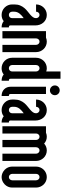

<svg xmlns="http://www.w3.org/2000/svg" viewBox="785 -1545 770 2380"><g transform="rotate(90 1170.0 -355.0)"><path d="M320 10Q298 10 278.5 4Q259 -2 242 -16Q225 -2 205.5 4Q186 10 165 10Q138 10 114.5 0Q91 -10 73 -28Q55 -46 45 -69.5Q35 -93 35 -120V-148Q35 -189 47.5 -219Q60 -249 79 -271.5Q98 -294 120 -311Q142 -328 161 -344.5Q180 -361 192.5 -378Q205 -395 205 -417Q205 -434 193.5 -447Q182 -460 165 -460Q147 -460 136 -447Q125 -434 125 -417H35Q35 -444 45 -468Q55 -492 72.5 -510.5Q90 -529 114 -539.5Q138 -550 165 -550Q195 -550 219 -538.5Q243 -527 260 -507.5Q277 -488 286 -462.5Q295 -437 295 -409V-120Q295 -111 294.5 -104Q294 -97 296 -91.5Q298 -86 303.5 -83Q309 -80 320 -80ZM205 -264Q190 -254 176 -241.5Q162 -229 150.5 -215Q139 -201 132 -184Q125 -167 125 -148V-120Q125 -103 136.5 -91.5Q148 -80 165 -80Q182 -80 193.5 -91.5Q205 -103 205 -120Z M496 -460Q478 -460 467 -447Q456 -434 456 -417V0H366V-540H446Q458 -545 470.5 -547.5Q483 -550 496 -550Q523 -550 547 -539.5Q571 -529 588.5 -510.5Q606 -492 616 -468Q626 -444 626 -417V0H536V-417Q536 -434 524.5 -447Q513 -460 496 -460Z M786 -120Q786 -103 797.5 -91.5Q809 -80 826 -80Q843 -80 854.5 -91.5Q866 -103 866 -120V-417Q866 -434 854.5 -447Q843 -460 826 -460Q808 -460 797 -447Q786 -434 786 -417ZM696 -417Q696 -444 706 -468Q716 -492 733.5 -510.5Q751 -529 775 -539.5Q799 -550 826 -550Q848 -550 866 -543V-720H956V-105Q956 -90 961 -85Q966 -80 981 -80V10Q959 10 939.5 4Q920 -2 903 -16Q886 -2 866.5 4Q847 10 826 10Q799 10 775.5 0Q752 -10 734 -28Q716 -46 706 -69.5Q696 -93 696 -120Z M1145 -105Q1145 -90 1150 -85Q1155 -80 1170 -80V10Q1118 10 1086.5 -21.5Q1055 -53 1055 -105V-540H1145ZM1100 -710Q1125 -710 1142.5 -692.5Q1160 -675 1160 -650Q1160 -625 1142.5 -607Q1125 -589 1100 -589Q1075 -589 1057 -607Q1039 -625 1039 -650Q1039 -676 1057 -693Q1075 -710 1100 -710Z M1499 10Q1477 10 1457.5 4Q1438 -2 1421 -16Q1404 -2 1384.5 4Q1365 10 1344 10Q1317 10 1293.5 0Q1270 -10 1252 -28Q1234 -46 1224 -69.5Q1214 -93 1214 -120V-148Q1214 -189 1226.5 -219Q1239 -249 1258 -271.5Q1277 -294 1299 -311Q1321 -328 1340 -344.5Q1359 -361 1371.5 -378Q1384 -395 1384 -417Q1384 -434 1372.5 -447Q1361 -460 1344 -460Q1326 -460 1315 -447Q1304 -434 1304 -417H1214Q1214 -444 1224 -468Q1234 -492 1251.5 -510.5Q1269 -529 1293 -539.5Q1317 -550 1344 -550Q1374 -550 1398 -538.5Q1422 -527 1439 -507.5Q1456 -488 1465 -462.5Q1474 -437 1474 -409V-120Q1474 -111 1473.5 -104Q1473 -97 1475 -91.5Q1477 -86 1482.5 -83Q1488 -80 1499 -80ZM1384 -264Q1369 -254 1355 -241.5Q1341 -229 1329.5 -215Q1318 -201 1311 -184Q1304 -167 1304 -148V-120Q1304 -103 1315.5 -91.5Q1327 -80 1344 -80Q1361 -80 1372.5 -91.5Q1384 -103 1384 -120Z M1845 -460Q1827 -460 1816 -447Q1805 -434 1805 -417V0H1715V-417Q1715 -434 1703.5 -447Q1692 -460 1675 -460Q1657 -460 1646 -447Q1635 -434 1635 -417V0H1545V-540H1625Q1637 -545 1649.5 -547.5Q1662 -550 1675 -550Q1724 -550 1760 -517Q1796 -550 1845 -550Q1872 -550 1896 -539.5Q1920 -529 1937.5 -510.5Q1955 -492 1965 -468Q1975 -444 1975 -417V0H1885V-417Q1885 -434 1873.5 -447Q1862 -460 1845 -460Z M2135 -122Q2135 -105 2146.5 -92.5Q2158 -80 2175 -80Q2192 -80 2203.5 -92.5Q2215 -105 2215 -122V-417Q2215 -434 2203.5 -447Q2192 -460 2175 -460Q2157 -460 2146 -447Q2135 -434 2135 -417ZM2305 -120Q2305 -93 2294.5 -69.5Q2284 -46 2266 -28.5Q2248 -11 2224.5 -0.5Q2201 10 2175 10Q2149 10 2125.5 -0.5Q2102 -11 2084 -28.5Q2066 -46 2055.5 -69.5Q2045 -93 2045 -120V-417Q2045 -444 2055 -468Q2065 -492 2082.5 -510.5Q2100 -529 2124 -539.5Q2148 -550 2175 -550Q2202 -550 2226 -539.5Q2250 -529 2267.5 -510.5Q2285 -492 2295 -468Q2305 -444 2305 -417Z"/></g></svg>

Font: Berliner Wand
Style: Regular
Weight: 400
Designer: Peter Wiegel
Foundry: Peter Wiegel
Version: Version 1.000